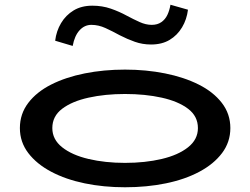

<svg xmlns="http://www.w3.org/2000/svg" viewBox="-20 -777 1057 811"><path d="M508 14Q418 14 338 -2.5Q258 -19 196.5 -51.5Q135 -84 99.5 -130.5Q64 -177 64 -236Q64 -296 99.5 -342.5Q135 -389 196.5 -420Q258 -451 338 -467Q418 -483 508 -483Q597 -483 677 -467Q757 -451 819 -420Q881 -389 917 -342.5Q953 -296 953 -236Q953 -177 918 -130.5Q883 -84 822 -51.5Q761 -19 680.5 -2.5Q600 14 508 14ZM508 -89Q593 -89 663 -105.5Q733 -122 774.5 -155Q816 -188 816 -236Q816 -286 774.5 -317.5Q733 -349 663 -364.5Q593 -380 508 -380Q424 -380 354 -364.5Q284 -349 242.5 -317.5Q201 -286 201 -236Q201 -188 242.5 -155Q284 -122 354 -105.5Q424 -89 508 -89ZM618 -589Q582 -589 549.5 -600.5Q517 -612 486 -628Q455 -645 425.5 -658.5Q396 -672 366 -672Q337 -672 316 -649Q295 -626 287 -583L213 -605Q218 -646 238 -679.5Q258 -713 291 -733Q324 -753 370 -753Q412 -753 448 -740.5Q484 -728 515 -711Q543 -696 569.5 -684Q596 -672 621 -672Q645 -672 661.5 -683.5Q678 -695 687 -714Q696 -733 700 -757L774 -736Q769 -695 749 -661.5Q729 -628 696.5 -608.5Q664 -589 618 -589Z"/></svg>

Font: BioRhyme Expanded SemiBold
Style: Regular
Weight: 600
Width: 7
Designer: Aoife Mooney
Foundry: Aoife Mooney Type
Version: Version 1.600;gftools[0.9.33]